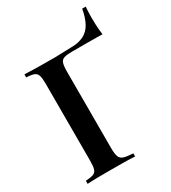

<svg xmlns="http://www.w3.org/2000/svg" viewBox="-207 -970 957 1075"><g transform="rotate(-30 271.0 -432.5)"><path d="M523 -865Q522 -854 521 -836.5Q520 -819 520 -799Q520 -783 521 -750.5Q522 -718 527 -684Q481 -685 431 -685Q381 -685 331 -685Q297 -685 279.5 -679.5Q262 -674 256 -656.5Q250 -639 250 -602V-106Q250 -70 257 -52Q264 -34 284.5 -28Q305 -22 343 -20V0Q315 -2 272 -2.5Q229 -3 184 -3Q139 -3 100 -2.5Q61 -2 36 0V-20Q69 -22 85.5 -28Q102 -34 107.5 -52Q113 -70 113 -106V-602Q113 -639 107.5 -656.5Q102 -674 85.5 -680.5Q69 -687 36 -688V-708Q76 -706 120.5 -705.5Q165 -705 198 -705Q231 -704 270.5 -706Q310 -708 338 -708Q386 -708 419 -724.5Q452 -741 471.5 -776.5Q491 -812 500 -865Z"/></g></svg>

Font: Playfair Display SemiBold
Style: Regular
Weight: 600
Designer: Claus Eggers Sørensen
Foundry: Claus Eggers Sørensen
Version: Version 1.203